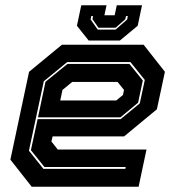

<svg xmlns="http://www.w3.org/2000/svg" viewBox="-20 -710 666 730"><path d="M526 -540 607 -437 576.5 -294.5 452 -191.5H180L175.5 -172L199.5 -141.5H537L507 0H100.5L19.5 -103L90.5 -437L215.5 -540ZM472 -467 523 -404 505 -319.5 438 -264H124.5L153 -399L236.5 -467ZM476 -474H235.5L146.5 -401L90 -137L145 -68H456.5L458 -75H149L97.5 -139L123 -257H438.5L511.5 -317L530.5 -406ZM427 -398.5H254.5L217.5 -368L209 -328H422L447.5 -349L451.5 -368ZM317 -556 272.5 -612 289 -690H385L377 -652H416L424 -690H520L503.5 -612L436 -556ZM351.5 -597.5H419.5L463.5 -636L466 -649H459L456.5 -637L419.5 -604.5H354.5L331.5 -637L334 -649H327L324.5 -636Z"/></svg>

Font: Tourney Thin ExtraBold
Style: Italic
Weight: 800
Italic angle: -12°
Version: Version 1.015